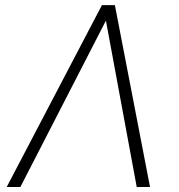

<svg xmlns="http://www.w3.org/2000/svg" viewBox="-20 -748 716 768"><path d="M526.9 0 401.4 -677.7 395 -727.5H439.5L580.1 0ZM410.2 -678.2 61.5 0H6.8L387.7 -727.5H430.2Z"/></svg>

Font: Inter 18pt ExtraLight
Style: Italic
Weight: 250
Italic angle: -9.3988°
Designer: Rasmus Andersson
Foundry: rsms
Version: Version 4.001;git-66647c0bb